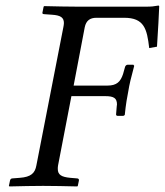

<svg xmlns="http://www.w3.org/2000/svg" viewBox="-20 -669 593 691"><path d="M359 -323C389 -323 401 -316 401 -293C401 -291 400 -288 400 -285L398 -260C397 -257 398 -252 403 -252H424L429 -255C433 -295 438 -322 442 -342C445 -362 452 -392 463 -432L460 -436H439C435 -436 431 -432 430 -428L423 -403C414 -375 400 -361 367 -361H245L285 -571C290 -595 304 -605 327 -605H427C499 -605 509 -565 517 -496L545 -501C548 -542 553 -638 553 -646C553 -648 552 -649 550 -649C532 -646 527 -645 504 -645H260C223 -645 184 -646 139 -647L137 -645L133 -625C132 -622 132 -618 139 -618L167 -616C198 -614 210 -606 210 -586C210 -581 209 -577 208 -571L111 -74C106 -46 92 -32 51 -29L25 -27C20 -27 17 -24 16 -19L12 0L14 2C59 1 98 0 135 0C174 0 213 1 258 2L260 0L264 -19C265 -24 262 -27 257 -27L233 -29C201 -32 188 -40 188 -61C188 -65 188 -69 189 -74L237 -323Z"/></svg>

Font: Libertinus Serif
Style: Italic
Weight: 400
Italic angle: -12°
Designer: Philipp H. Poll, Khaled Hosny
Foundry: Caleb Maclennan
Version: Version 7.050;RELEASE